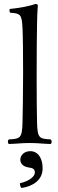

<svg xmlns="http://www.w3.org/2000/svg" viewBox="-20 -718 293 964"><path d="M93 -103C91 -24 82 -21 24 -18C18 -12 18 -1 24 5C64 4 88 0 129 0C170 0 194 4 235 5C241 -1 241 -12 235 -18C177 -21 168 -24 166 -103C165 -140 164 -233 164 -329C164 -440 165 -556 166 -599C167 -661 170 -689 170 -689C170 -696 166 -698 157 -698C133 -688 67 -676 29 -673C27 -665 26 -660 32 -654C82 -651 90 -646 93 -576C95 -538 96 -448 96 -355C96 -252 94 -145 93 -103ZM132 41C103 41 82 60 82 84C82 111 107 120 124 123C142 125 155 129 155 149C155 167 129 191 80 202C80 211 82 220 88 226C145 217 194 187 194 127C194 75 170 41 132 41Z"/></svg>

Font: Libertinus Serif Display
Style: Regular
Weight: 400
Designer: Philipp H. Poll, Khaled Hosny
Foundry: Caleb Maclennan
Version: Version 7.050;RELEASE